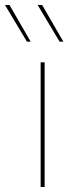

<svg xmlns="http://www.w3.org/2000/svg" viewBox="-78 -750 284 770"><path d="M101 -500V0H85V-500ZM45 -583H30L-58 -730H-40ZM176 -583H161L73 -730H91Z"/></svg>

Font: Work Sans Thin
Style: Regular
Weight: 250
Designer: Wei Huang
Foundry: Wei Huang
Version: Version 2.012